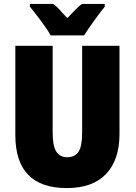

<svg xmlns="http://www.w3.org/2000/svg" viewBox="-20 -947 691 977"><path d="M588 -714H398V-272Q398 -204 380 -175.5Q362 -147 322 -147Q285 -147 266.5 -175.5Q248 -204 248 -271V-714H58V-260Q58 10 320 10Q452 10 520 -62Q588 -134 588 -264ZM513 -927H397Q378 -913 361.5 -895.5Q345 -878 323 -855Q301 -877 285.5 -895Q270 -913 251 -927H132V-913Q154 -887 187.5 -842Q221 -797 238 -767H408Q428 -799 459.5 -842.5Q491 -886 513 -913Z"/></svg>

Font: Noto Sans Display SemiCondensed Black
Style: Regular
Weight: 900
Width: 4
Designer: Monotype Design Team
Foundry: Monotype Imaging Inc.
Version: Version 1.900